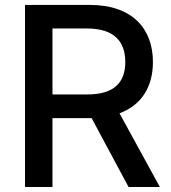

<svg xmlns="http://www.w3.org/2000/svg" viewBox="-20 -747 685 767"><path d="M79.9 0H189.6V-275.2H338.8H345.9L493.6 0H618.6L457.4 -294.4C546.5 -327.4 590.9 -401.6 590.9 -499.3C590.9 -633.2 507.8 -727.3 339.1 -727.3H79.9ZM189.6 -369.7V-633.2H327.4C435.7 -633.2 480.5 -581.7 480.5 -499.3C480.5 -417.3 435.7 -369.7 328.8 -369.7Z"/></svg>

Font: Magic Ui Pro Medium
Style: Regular
Weight: 500
Designer: Stefan Endress, Andreas Faust
Version: Version 1.000;FEAKit 1.0